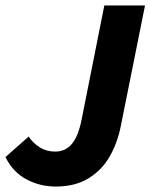

<svg xmlns="http://www.w3.org/2000/svg" viewBox="-25 -671 551 703"><path d="M179 12Q121 12 71.5 -14.5Q22 -41 -5 -96L80 -171Q96 -147 120.5 -131.5Q145 -116 177 -116Q215 -116 238.5 -144.5Q262 -173 274 -234L357 -651H506L417 -208Q405 -148 376.5 -98Q348 -48 299 -18Q250 12 179 12Z"/></svg>

Font: Source Sans 3 ExtraBold
Style: Italic
Weight: 800
Italic angle: -11°
Version: Version 3.052;hotconv 1.1.0;makeotfexe 2.6.0